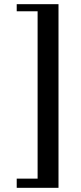

<svg xmlns="http://www.w3.org/2000/svg" viewBox="-20 -765 390 919"><path d="M260 134V-745H60V-711H160V90H60V134Z"/></svg>

Font: Nithya Ranjana DU
Style: Regular
Weight: 400
Designer: Designed by Tathagata Biswas and Noopur Datye with help from Ananda Maharjan, Callijatra
Foundry: Ek Type
Version: Version 1.000;Glyphs 3.2.3 (3260)